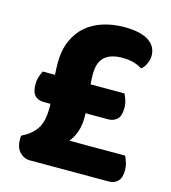

<svg xmlns="http://www.w3.org/2000/svg" viewBox="-97 -703 697 782"><g transform="rotate(15 252.0 -312.0)"><path d="M122 -227Q122 -231 122 -235Q122 -239 121 -244H93Q70 -244 56 -258Q42 -272 42 -306Q42 -323 47 -338Q52 -353 57 -363H109Q108 -376 107.5 -388.5Q107 -401 107 -412Q107 -467 125 -507.5Q143 -548 173.5 -573.5Q204 -599 245 -611.5Q286 -624 332 -624Q399 -624 434 -602Q469 -580 469 -539Q469 -522 460.5 -504.5Q452 -487 441 -479Q423 -490 403.5 -495.5Q384 -501 356 -501Q308 -501 282.5 -478.5Q257 -456 257 -405Q257 -396 257.5 -385Q258 -374 259 -363H402Q407 -353 412 -338Q417 -323 417 -306Q417 -272 402.5 -258Q388 -244 365 -244H269Q270 -239 270 -234Q270 -229 270 -225Q270 -162 235 -119H470Q475 -109 480 -93.5Q485 -78 485 -61Q485 -29 470.5 -14.5Q456 0 433 0H100Q75 0 57 -19Q39 -38 39 -73Q39 -78 39 -80.5Q39 -83 40 -88Q80 -107 101 -137.5Q122 -168 122 -227Z"/></g></svg>

Font: Baloo Tammudu 2
Style: Bold
Weight: 700
Designer: Maithili Shingre, Omkar Shende and Ek Type
Foundry: Ek Type
Version: Version 1.640;hotconv 1.0.111;makeotfexe 2.5.65597; ttfautoh